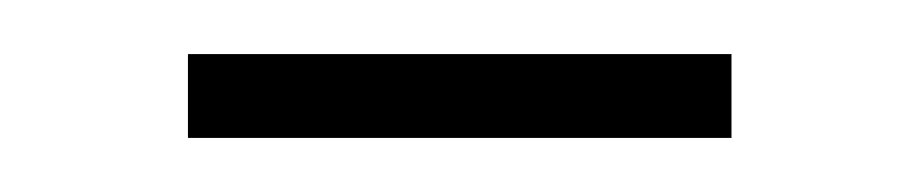

<svg xmlns="http://www.w3.org/2000/svg" viewBox="-20 -317 340 71"><path d="M49.5 -266V-297H250.5V-266Z"/></svg>

Font: Imbue 10pt ExtraLight
Style: Regular
Weight: 200
Designer: Tyler Finck
Foundry: Etcetera Type Company
Version: Version 1.102; ttfautohint (v1.8.3)